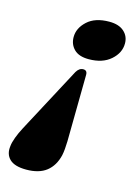

<svg xmlns="http://www.w3.org/2000/svg" viewBox="-136 -594 638 891"><g transform="rotate(15 182.5 -148.5)"><path d="M80 232.5Q24.5 232.5 0.2 209Q-24 185.5 -18.5 146Q-17 129 -7.5 103.2Q2 77.5 16 51.5L184 -264Q197 -286 216.5 -286Q236 -286 235.5 -263.5L231.5 56.5Q231 75 229.5 92.8Q228 110.5 225 124.5Q212.5 177 177 204.8Q141.5 232.5 80 232.5ZM276.5 -530.5Q322.5 -530.5 347.2 -508.2Q372 -486 372 -451.5Q372 -406 333 -371.8Q294 -337.5 227.5 -337.5Q180.5 -337.5 157.2 -360.8Q134 -384 134 -419Q134 -462 171.2 -496.2Q208.5 -530.5 276.5 -530.5Z"/></g></svg>

Font: Fraunces 72pt S000 Black
Style: Italic
Weight: 900
Italic angle: -16°
Version: Version 1.000; ttfautohint (v1.8.3)